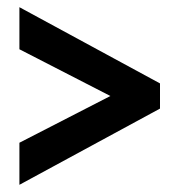

<svg xmlns="http://www.w3.org/2000/svg" viewBox="-20 -589 499 534"><path d="M34 -192V-75L425 -287V-357L34 -569V-452L287 -322Z"/></svg>

Font: Noto Sans Devanagari ExtraCondensed
Style: Bold
Weight: 700
Width: 2
Designer: Jelle Bosma - Monotype Design Team
Foundry: Monotype Imaging Inc.
Version: Version 2.004